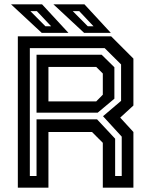

<svg xmlns="http://www.w3.org/2000/svg" viewBox="-20 -868 694 888"><path d="M62.5 0V-700H494L597 -597V-380L536 -324L597 -257.5V0H455.5V-207.5L405.5 -257.5H204V0ZM118 -54H149V-316H429L512.5 -226.5V-54H543V-236L456.5 -330.5L540 -401.5V-570L464 -645.5H118ZM204 -399H425L455.5 -430V-528L425 -558.5H204ZM149 -347V-615H450L509 -557V-411.5L432 -347ZM492.5 -716H369L227 -848H370.5ZM412.5 -746.5 346.5 -816.5H316.5L386 -746.5ZM296.5 -716H173L31 -848H174.5ZM216.5 -746.5 150.5 -816.5H120.5L190 -746.5Z"/></svg>

Font: Tourney SemiBold
Style: Regular
Weight: 600
Version: Version 1.015